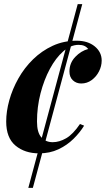

<svg xmlns="http://www.w3.org/2000/svg" viewBox="-20 -728 517 929"><path d="M378 -708 139 181H117L356 -708ZM360 -511Q322 -511 286 -479.5Q250 -448 221.5 -395Q193 -342 176 -276Q159 -210 159 -140Q159 -87 180 -63.5Q201 -40 235 -40Q267 -40 300 -59Q333 -78 367 -128L387 -120Q367 -87 335.5 -56Q304 -25 262.5 -5.5Q221 14 169 14Q100 14 55 -23.5Q10 -61 10 -140Q10 -189 25 -243Q40 -297 69 -348.5Q98 -400 140 -441Q182 -482 235 -506.5Q288 -531 351 -531Q405 -531 438.5 -503.5Q472 -476 472 -435Q472 -408 459 -382.5Q446 -357 423.5 -340.5Q401 -324 373 -324Q349 -324 332.5 -339.5Q316 -355 316 -382Q316 -423 344 -452.5Q372 -482 407 -491Q399 -501 388 -506Q377 -511 360 -511Z"/></svg>

Font: Playfair Display
Style: Bold Italic
Weight: 700
Italic angle: -14°
Designer: Claus Eggers Sørensen
Foundry: Claus Eggers Sørensen
Version: Version 1.203